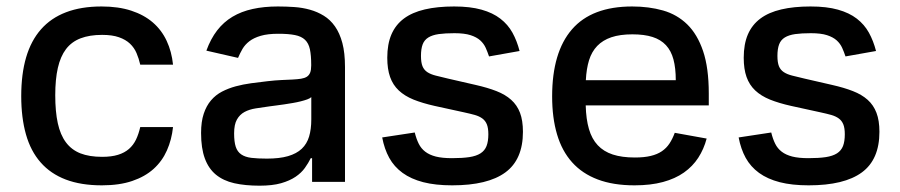

<svg xmlns="http://www.w3.org/2000/svg" viewBox="-20 -573 2836 605"><path d="M46.9 -270.2Q46.9 -339.5 62.3 -392.2Q77.8 -445 109.2 -480.6Q140.6 -516.3 188.2 -534.4Q235.8 -552.6 300.1 -552.6Q353.3 -552.6 393.5 -539.4Q433.6 -526.3 461.5 -502.3Q489.3 -478.3 505.1 -444.4Q521 -410.5 525.2 -369.3H421.9Q417.6 -388.5 410.3 -405.5Q403.1 -422.6 389.6 -435.4Q376.1 -448.2 354.9 -455.6Q333.8 -463.1 301.8 -463.1Q262.1 -463.1 233.8 -452.2Q205.6 -441.4 188 -418.3Q170.5 -395.2 162.3 -359.2Q154.1 -323.2 154.1 -272.7Q154.1 -221.6 162.1 -184.8Q170.1 -148.1 187.7 -124.5Q205.3 -100.9 233.3 -89.8Q261.4 -78.8 301.8 -78.8Q331.3 -78.8 351.9 -85.2Q372.5 -91.6 386.4 -103.7Q400.2 -115.8 408.6 -133.2Q416.9 -150.6 421.9 -172.6H525.2Q521 -132.8 506 -99.1Q491.1 -65.3 464 -40.8Q436.8 -16.3 396.5 -2.7Q356.2 11 301.1 11Q235.1 11 187.1 -7.3Q139.2 -25.6 108 -61.3Q76.7 -96.9 61.8 -149.5Q46.9 -202.1 46.9 -270.2Z M613.6 -154.1Q613.6 -189.6 622 -214.7Q630.3 -239.7 644.9 -256.7Q659.4 -273.8 679.5 -284.3Q699.6 -294.7 722.7 -301Q745.7 -307.2 771.3 -310.7Q796.9 -314.3 822.8 -317.1Q847.3 -320 867 -320.8Q886.7 -321.7 902 -322.4Q917.3 -323.2 928.4 -324.9Q939.6 -326.7 946.7 -331.1Q953.8 -335.6 957.2 -343.9Q960.6 -352.3 960.6 -366.5V-369Q960.6 -398.8 956.5 -417.8Q952.4 -436.8 941.1 -447.6Q929.7 -458.5 909.4 -462.5Q889.2 -466.6 856.9 -466.6Q823.5 -466.6 801.7 -460.2Q779.8 -453.8 766 -443.2Q752.1 -432.5 744.1 -418.9Q736.2 -405.2 730.1 -390.6L630.3 -413.4Q643.8 -450.6 664.2 -477.1Q684.7 -503.6 712.5 -520.2Q740.4 -536.9 776.1 -544.7Q811.8 -552.6 855.5 -552.6Q881.7 -552.6 907.5 -550.8Q933.2 -549 956.7 -542.4Q980.1 -535.9 1000.4 -523.4Q1020.6 -511 1035.5 -489.9Q1050.4 -468.8 1058.8 -437.5Q1067.1 -406.2 1067.1 -362.2V0H963.4V-74.6H959.2Q951.7 -59.3 940.7 -43.9Q929.7 -28.4 911.4 -16Q893.1 -3.6 865.8 4.3Q838.4 12.1 797.9 12.1Q752.5 12.1 718 4.3Q683.6 -3.6 660.3 -22.7Q637.1 -41.9 625.4 -73.9Q613.6 -105.8 613.6 -154.1ZM821 -73.2Q860.8 -73.2 887.6 -81Q914.4 -88.8 930.8 -104.2Q947.1 -119.7 954 -142.8Q960.9 -165.8 960.9 -196.7V-267Q957 -263.1 948.3 -259.9Q939.6 -256.7 927.7 -253.7Q915.8 -250.7 902.3 -248.4Q888.8 -246.1 875.5 -244.1Q862.2 -242.2 850.1 -240.6Q838.1 -239 829.5 -237.9Q806.5 -234.7 786 -231.5Q765.6 -228.3 750.5 -220.2Q735.4 -212 726.6 -196.4Q717.7 -180.8 717.7 -152.7Q717.7 -126.4 722.8 -110.6Q728 -94.8 740.1 -86.5Q752.1 -78.1 772 -75.6Q791.9 -73.2 821 -73.2Z M1286.9 -155.5Q1291.9 -135.3 1299.4 -120.2Q1306.8 -105.1 1320 -95Q1333.1 -84.9 1353.3 -79.7Q1373.6 -74.6 1404.1 -74.6Q1436.8 -74.6 1458.8 -77.9Q1480.8 -81.3 1494.1 -89.8Q1507.5 -98.4 1513.1 -112.9Q1518.8 -127.5 1518.8 -149.9Q1518.8 -169.4 1514.2 -180.9Q1509.6 -192.5 1500 -199.6Q1490.4 -206.7 1476 -210.8Q1461.6 -214.8 1441.8 -219.1L1349.4 -239.3Q1311.1 -247.9 1283 -259.2Q1255 -270.6 1236.5 -288Q1218 -305.4 1209.2 -330.4Q1200.3 -355.5 1200.3 -391Q1200.3 -433.9 1213.4 -464.5Q1226.6 -495 1252.8 -514.6Q1279.1 -534.1 1318.5 -543.3Q1358 -552.6 1410.9 -552.6Q1461.6 -552.6 1497.2 -542.6Q1532.7 -532.7 1556.6 -514.2Q1580.6 -495.7 1594.8 -470Q1609 -444.2 1617.2 -412.3L1521 -395.2Q1516.3 -409.1 1510.5 -422.2Q1504.6 -435.4 1493.3 -445.7Q1481.9 -456 1462.7 -462.2Q1443.5 -468.4 1411.9 -468.4Q1382.8 -468.4 1362.6 -465.6Q1342.3 -462.7 1329.7 -454.9Q1317.1 -447.1 1311.8 -433.1Q1306.5 -419 1306.5 -396.7Q1306.5 -376.1 1311.3 -364.3Q1316.1 -352.6 1326.5 -345.7Q1337 -338.8 1353.3 -334.7Q1369.7 -330.6 1392 -325.3L1478.7 -305.4Q1516.3 -296.9 1544.2 -286Q1572.1 -275.2 1590.7 -258.5Q1609.4 -241.8 1618.6 -217.5Q1627.8 -193.2 1627.8 -157.7Q1627.8 -70.3 1572.4 -29.7Q1517 11 1404.8 11Q1352.3 11 1313.7 1.1Q1275.2 -8.9 1248.6 -28.2Q1221.9 -47.6 1206.5 -75.6Q1191.1 -103.7 1184.3 -139.9Z M1719.8 -269.2Q1719.8 -408.4 1782.3 -480.5Q1844.8 -552.6 1971.9 -552.6Q2024.9 -552.6 2069.2 -540Q2113.6 -527.3 2145.6 -496.1Q2177.6 -464.8 2195.5 -411.9Q2213.4 -359 2213.4 -278.4V-240.8H1825.6Q1826.7 -197.4 1835.8 -166.4Q1844.8 -135.3 1863.5 -115.4Q1882.1 -95.5 1910.9 -86.1Q1939.6 -76.7 1980.5 -76.7Q2009.9 -76.7 2030.5 -81.7Q2051.1 -86.6 2065.5 -96.4Q2079.9 -106.2 2089.5 -120.7Q2099.1 -135.3 2106.2 -154.5L2206.7 -136.4Q2197.8 -103 2180.2 -75.8Q2162.6 -48.7 2135.1 -29.3Q2107.6 -9.9 2069.1 0.5Q2030.5 11 1979.4 11Q1912.3 11 1863.5 -7.5Q1814.6 -25.9 1782.7 -61.6Q1750.7 -97.3 1735.3 -149.5Q1719.8 -201.7 1719.8 -269.2ZM1826 -320.3H2109.4Q2109.4 -358.3 2102.1 -385.7Q2094.8 -413 2078.5 -430.6Q2062.1 -448.2 2036.2 -456.5Q2010.3 -464.8 1972.7 -464.8Q1933.6 -464.8 1906.4 -455.6Q1879.3 -446.4 1861.9 -428.3Q1844.5 -410.2 1836.1 -383.2Q1827.8 -356.2 1826 -320.3Z M2410.2 -155.5Q2415.1 -135.3 2422.6 -120.2Q2430 -105.1 2443.2 -95Q2456.3 -84.9 2476.6 -79.7Q2496.8 -74.6 2527.3 -74.6Q2560 -74.6 2582 -77.9Q2604 -81.3 2617.4 -89.8Q2630.7 -98.4 2636.4 -112.9Q2642 -127.5 2642 -149.9Q2642 -169.4 2637.4 -180.9Q2632.8 -192.5 2623.2 -199.6Q2613.6 -206.7 2599.3 -210.8Q2584.9 -214.8 2565 -219.1L2472.7 -239.3Q2434.3 -247.9 2406.2 -259.2Q2378.2 -270.6 2359.7 -288Q2341.3 -305.4 2332.4 -330.4Q2323.5 -355.5 2323.5 -391Q2323.5 -433.9 2336.6 -464.5Q2349.8 -495 2376.1 -514.6Q2402.3 -534.1 2441.8 -543.3Q2481.2 -552.6 2534.1 -552.6Q2584.9 -552.6 2620.4 -542.6Q2655.9 -532.7 2679.9 -514.2Q2703.8 -495.7 2718 -470Q2732.2 -444.2 2740.4 -412.3L2644.2 -395.2Q2639.6 -409.1 2633.7 -422.2Q2627.8 -435.4 2616.5 -445.7Q2605.1 -456 2585.9 -462.2Q2566.8 -468.4 2535.2 -468.4Q2506 -468.4 2485.8 -465.6Q2465.6 -462.7 2452.9 -454.9Q2440.3 -447.1 2435 -433.1Q2429.7 -419 2429.7 -396.7Q2429.7 -376.1 2434.5 -364.3Q2439.3 -352.6 2449.8 -345.7Q2460.2 -338.8 2476.6 -334.7Q2492.9 -330.6 2515.3 -325.3L2601.9 -305.4Q2639.6 -296.9 2667.4 -286Q2695.3 -275.2 2714 -258.5Q2732.6 -241.8 2741.8 -217.5Q2751.1 -193.2 2751.1 -157.7Q2751.1 -70.3 2695.7 -29.7Q2640.3 11 2528.1 11Q2475.5 11 2437 1.1Q2398.4 -8.9 2371.8 -28.2Q2345.2 -47.6 2329.7 -75.6Q2314.3 -103.7 2307.5 -139.9Z"/></svg>

Font: Cannonade Med
Style: Regular
Weight: 500
Designer: Rasmus Andersson
Foundry: rsms
Version: Version 3.012;git-f93a4a705